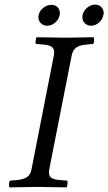

<svg xmlns="http://www.w3.org/2000/svg" viewBox="-20 -808 468 830"><path d="M147 -742.2Q150.4 -760.7 166.7 -773.9Q183.1 -787.1 202.1 -787.1Q218.8 -787.1 228.8 -776.9Q238.8 -766.6 238.8 -751Q238.8 -749.5 238.3 -746.6Q237.8 -743.7 237.8 -742.2Q233.9 -723.6 218.3 -710.2Q202.6 -696.8 184.1 -696.8Q167.5 -696.8 156.7 -707.5Q146 -718.3 146 -733.9Q146 -734.9 146.5 -737.8Q147 -740.7 147 -742.2ZM336.9 -743.2Q340.8 -761.2 356.7 -774.7Q372.6 -788.1 391.1 -788.1Q407.2 -788.1 417.7 -777.6Q428.2 -767.1 428.2 -752Q428.2 -746.1 426.8 -743.2Q423.8 -724.6 408.2 -710.7Q392.6 -696.8 374 -696.8Q357.4 -696.8 346.7 -707.5Q335.9 -718.3 335.9 -734.9Q335.9 -740.2 336.9 -743.2ZM212.9 -568.8Q217.3 -591.3 207.5 -602.1Q197.8 -612.8 168.9 -615.2L134.8 -618.2Q132.8 -622.1 134.3 -632.8Q135.7 -643.6 138.2 -647Q226.1 -645 265.1 -645Q294.9 -645 384.8 -647Q387.7 -640.1 386.7 -630.6Q385.7 -621.1 382.8 -618.2L352.1 -615.2Q322.3 -612.3 308.3 -601.3Q294.4 -590.3 290 -568.8L192.9 -76.2Q188.5 -53.2 198.2 -42.7Q208 -32.2 236.8 -29.8L271 -26.9Q272.9 -22.9 271.7 -12Q270.5 -1 268.1 2Q180.2 0 141.1 0Q110.8 0 21 2Q18.1 -4.9 19 -14.4Q20 -23.9 22.9 -26.9L54.2 -29.8Q84 -32.7 98.1 -43.5Q112.3 -54.2 116.2 -76.2Z"/></svg>

Font: Linux Libertine G
Style: Italic
Weight: 400
Italic angle: -12°
Designer: Philipp H. Poll
Foundry: Philipp H. Poll
Version: Version 5.1.3